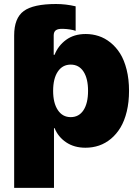

<svg xmlns="http://www.w3.org/2000/svg" viewBox="-20 -720 688 945"><path d="M244.3 -545.5V-450.3H248.6Q266 -495 305.2 -523.8Q344.5 -552.6 402 -552.6Q435 -552.6 465.6 -542.6Q496.1 -532.7 523.6 -510.7Q551.1 -488.6 571.2 -456.7Q591.3 -424.7 603.2 -377.5Q615.1 -330.3 615.1 -272.7Q615.1 -217.3 603.9 -171.2Q592.7 -125 573 -92.3Q553.3 -59.7 526.3 -37.1Q499.3 -14.6 467.7 -3.7Q436.1 7.1 400.6 7.1Q345.2 7.1 305.8 -19.4Q266.3 -45.8 248.6 -89.5H245.7V204.5H49.7V-545.5Q49.7 -631 96.9 -665.7Q144.2 -700.3 255.7 -700.3Q304 -700.3 352.3 -688.9V-568.2Q328.1 -576.7 289.8 -578.1Q265.3 -578.8 254.8 -571Q244.3 -563.2 244.3 -545.5ZM241.5 -272.7Q241.5 -213.1 264.6 -178.3Q287.6 -143.5 328.1 -143.5Q368.6 -143.5 391 -177.7Q413.4 -212 413.4 -272.7Q413.4 -333.5 391 -367.7Q368.6 -402 328.1 -402Q287.6 -402 264.6 -367.7Q241.5 -333.5 241.5 -272.7Z"/></svg>

Font: Karasuma Gothic
Style: Black
Weight: 900
Designer: Rasmus Andersson / Ryoko Nishizuka
Foundry: Genbu
Version: Version 1.00